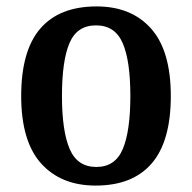

<svg xmlns="http://www.w3.org/2000/svg" viewBox="-20 -568 599 598"><path d="M278 10Q170 10 108 -59Q46 -128 46 -269Q46 -410 105.5 -479Q165 -548 281 -548Q389 -548 450.5 -479Q512 -410 512 -269Q512 -128 452.5 -59Q393 10 278 10ZM280 -48Q339 -48 362.5 -104Q386 -160 386 -269Q386 -379 362 -434Q338 -489 279 -489Q220 -489 196.5 -434Q173 -379 173 -269Q173 -160 197 -104Q221 -48 280 -48Z"/></svg>

Font: Noto Serif Tamil SemiCondensed SemiBold
Style: Italic
Weight: 600
Width: 4
Italic angle: -12°
Designer: Indian Type Foundry, Tom Grace, and the Monotype Design Team
Foundry: Monotype Imaging Inc.
Version: Version 2.003; ttfautohint (v1.8.4.7-5d5b)